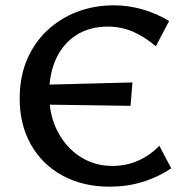

<svg xmlns="http://www.w3.org/2000/svg" viewBox="-20 -690 701 722"><path d="M393 12Q292 12 215.5 -29.5Q139 -71 96.5 -146Q54 -221 54 -319Q54 -401 81.5 -465.5Q109 -530 157.5 -575.5Q206 -621 270 -645.5Q334 -670 408 -670Q462 -670 515 -655Q568 -640 616 -611L566 -516Q522 -553 478.5 -571.5Q435 -590 386 -590Q318 -590 268.5 -559Q219 -528 192 -471.5Q165 -415 165 -337Q165 -255 197.5 -194Q230 -133 283.5 -99.5Q337 -66 403 -66Q456 -66 501 -86.5Q546 -107 579 -142L624 -57Q573 -23 515 -5.5Q457 12 393 12ZM471 -292 126 -297 132 -371 478 -380Z"/></svg>

Font: Ysabeau Infant SemiBold
Style: Regular
Weight: 600
Designer: Christian Thalmann (Catharsis Fonts)
Version: Version 2.002; featfreeze: ss01,ss02,lnum